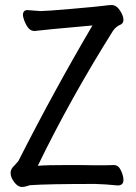

<svg xmlns="http://www.w3.org/2000/svg" viewBox="-20 -729 540 762"><path d="M67 13Q51 13 36.5 -6Q22 -25 22 -43Q22 -59 39 -74L53 -90Q194 -368 347 -628Q146 -610 117 -606Q102 -606 92.5 -618Q83 -630 77 -645.5Q71 -661 71 -671Q72 -689 89 -689L141 -685Q162 -685 266 -694Q370 -703 390.5 -706Q411 -709 423 -709Q442 -709 456 -687.5Q470 -666 470 -650Q470 -638 460 -632Q440 -624 428 -606Q259 -337 130 -71Q161 -74 248 -74Q321 -74 356 -73Q418 -73 432 -74Q450 -74 460 -52.5Q470 -31 470 -15Q470 7 447 7Q398 2 357 1Q169 1 99 6Q79 13 67 13Z"/></svg>

Font: \eiw{I[½ {O¿rH
Style: Bold
Weight: 700
Designer: LXGW / Fontworks Inc.
Foundry: LXGW / Fontworks Inc.
Version: Version 1.320;February 9, 2024